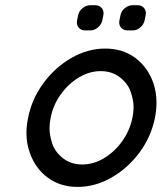

<svg xmlns="http://www.w3.org/2000/svg" viewBox="-20 -718 626 744"><path d="M370.1 -442.4Q326.7 -442.4 285.9 -418Q245.1 -393.6 215.6 -352.5Q186 -311.5 176.3 -261.7Q171.9 -240.2 171.9 -220.7Q171.9 -194.3 182.4 -161.9Q192.9 -129.4 223.9 -105Q254.9 -80.6 298.3 -80.6Q342.3 -80.6 383.1 -105Q423.8 -129.4 453.4 -170.7Q482.9 -211.9 493.2 -261.7Q497.6 -282.7 497.6 -302.7Q497.6 -329.1 486.8 -361.3Q476.1 -393.6 445.1 -418Q414.1 -442.4 370.1 -442.4ZM280.8 6.3Q213.4 6.3 164.8 -29.8Q116.2 -65.9 95.2 -127Q82.5 -162.6 82.5 -202.6Q82.5 -231 88.9 -261.7Q103.5 -335.4 148.7 -396.5Q193.8 -457.5 257.1 -493.7Q320.3 -529.8 387.7 -529.8Q455.6 -529.8 504.2 -493.7Q552.7 -457.5 574.2 -396.5Q586.4 -360.4 586.4 -320.3Q586.4 -292 580.6 -261.7Q565.4 -187.5 520.3 -126.7Q475.1 -65.9 411.9 -29.8Q348.6 6.3 280.8 6.3ZM349.1 -697.8Q365.2 -697.8 374.5 -686.5Q381.3 -677.7 381.3 -666.5Q381.3 -662.6 380.4 -658.7L376.5 -639.6Q373 -623 359.4 -611.6Q345.7 -600.1 329.6 -600.1H310.5Q293.9 -600.1 284.7 -611.3Q277.8 -620.1 277.8 -630.9Q277.8 -635.3 278.8 -639.6L282.7 -658.7Q285.6 -674.8 299.6 -686.3Q313.5 -697.8 329.6 -697.8ZM513.2 -697.8Q529.3 -697.8 538.6 -686.5Q545.4 -677.7 545.4 -666.5Q545.4 -662.6 544.4 -658.7L540.5 -639.6Q537.1 -623 523.4 -611.6Q509.8 -600.1 493.7 -600.1H474.6Q458 -600.1 448.7 -611.3Q441.9 -620.1 441.9 -630.9Q441.9 -635.3 442.9 -639.6L446.8 -658.7Q449.7 -674.8 463.6 -686.3Q477.5 -697.8 493.7 -697.8Z"/></svg>

Font: Qaz
Style: Italic
Weight: 400
Italic angle: -11.25°
Designer: GGBotNet
Foundry: f0n7
Version: 0.70